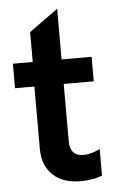

<svg xmlns="http://www.w3.org/2000/svg" viewBox="-52 -730 471 777"><g transform="rotate(-5 184.0 -342.0)"><path d="M243.2 9.8Q171.9 9.8 131.3 -29.1Q90.8 -67.9 90.8 -134.8V-388.2H12.2V-487.8H92.8V-608.9L210 -693.8V-487.8H332V-388.2H210V-155.8Q210 -95.2 264.2 -95.2Q295.9 -95.2 332 -112.8V-4.9Q293.5 9.8 243.2 9.8Z"/></g></svg>

Font: HK Grotesk Legacy
Style: Bold
Weight: 700
Designer: Alfredo Marco Pradil
Foundry: Hanken Design Co.
Version: Version 2.022;PS 002.022;hotconv 1.0.88;makeotf.lib2.5.64775